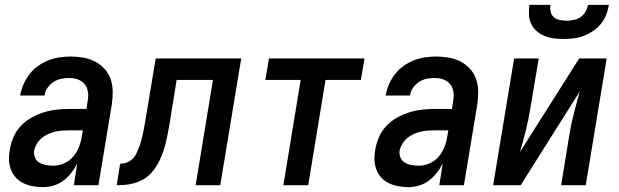

<svg xmlns="http://www.w3.org/2000/svg" viewBox="-20 -760 2540 788"><path d="M157 8Q136 8 116 4.5Q96 1 77.5 -7.5Q59 -16 45.5 -30.5Q32 -45 25 -63.5Q18 -82 17 -102.5Q16 -123 20 -145Q24 -171 35 -196.5Q46 -222 65 -242.5Q84 -263 109 -277Q134 -291 160 -299Q186 -307 212.5 -310Q239 -313 265 -313H335L340 -347Q341 -352 341.5 -358Q342 -364 342 -369Q342 -385 336.5 -399Q331 -413 319.5 -422.5Q308 -432 293.5 -436Q279 -440 263 -440Q247 -440 230.5 -436.5Q214 -433 199.5 -423.5Q185 -414 175 -399.5Q165 -385 163 -369V-368H63V-369Q67 -392 76.5 -414Q86 -436 101 -455.5Q116 -475 136.5 -489.5Q157 -504 179 -512.5Q201 -521 224 -524.5Q247 -528 270 -528Q296 -528 322 -523.5Q348 -519 370 -507.5Q392 -496 409 -477.5Q426 -459 434 -435.5Q442 -412 442.5 -385.5Q443 -359 439 -332L384 0H283L297 -89Q287 -69 272.5 -50.5Q258 -32 240 -18.5Q222 -5 200 1.5Q178 8 157 8ZM200 -80Q222 -80 244 -90Q266 -100 281 -118Q296 -136 304.5 -158Q313 -180 316 -202L320 -225H265Q250 -225 235.5 -224Q221 -223 206 -219.5Q191 -216 177 -209.5Q163 -203 151 -193Q139 -183 131 -169.5Q123 -156 120 -142Q118 -126 124 -112.5Q130 -99 142.5 -92Q155 -85 170 -82.5Q185 -80 200 -80Z M459 0 473 -88Q486 -88 499 -92.5Q512 -97 522.5 -106.5Q533 -116 539 -128.5Q545 -141 550 -153.5Q555 -166 558.5 -179Q562 -192 565 -205Q568 -218 570.5 -230.5Q573 -243 575 -256L619 -520H970L884 0H783L854 -432H705L675 -247Q672 -229 668.5 -211.5Q665 -194 661 -176.5Q657 -159 651 -141.5Q645 -124 637.5 -107Q630 -90 619.5 -74Q609 -58 595.5 -44.5Q582 -31 565 -22Q548 -13 530 -8Q512 -3 494.5 -1.5Q477 0 459 0Z M1143 0 1214 -432H1069L1084 -520H1476L1461 -432H1316L1245 0Z M1657 8Q1636 8 1616 4.5Q1596 1 1577.5 -7.5Q1559 -16 1545.5 -30.5Q1532 -45 1525 -63.5Q1518 -82 1517 -102.5Q1516 -123 1520 -145Q1524 -171 1535 -196.5Q1546 -222 1565 -242.5Q1584 -263 1609 -277Q1634 -291 1660 -299Q1686 -307 1712.5 -310Q1739 -313 1765 -313H1835L1840 -347Q1841 -352 1841.5 -358Q1842 -364 1842 -369Q1842 -385 1836.5 -399Q1831 -413 1819.5 -422.5Q1808 -432 1793.5 -436Q1779 -440 1763 -440Q1747 -440 1730.5 -436.5Q1714 -433 1699.5 -423.5Q1685 -414 1675 -399.5Q1665 -385 1663 -369V-368H1563V-369Q1567 -392 1576.5 -414Q1586 -436 1601 -455.5Q1616 -475 1636.5 -489.5Q1657 -504 1679 -512.5Q1701 -521 1724 -524.5Q1747 -528 1770 -528Q1796 -528 1822 -523.5Q1848 -519 1870 -507.5Q1892 -496 1909 -477.5Q1926 -459 1934 -435.5Q1942 -412 1942.5 -385.5Q1943 -359 1939 -332L1884 0H1783L1797 -89Q1787 -69 1772.5 -50.5Q1758 -32 1740 -18.5Q1722 -5 1700 1.5Q1678 8 1657 8ZM1700 -80Q1722 -80 1744 -90Q1766 -100 1781 -118Q1796 -136 1804.5 -158Q1813 -180 1816 -202L1820 -225H1765Q1750 -225 1735.5 -224Q1721 -223 1706 -219.5Q1691 -216 1677 -209.5Q1663 -203 1651 -193Q1639 -183 1631 -169.5Q1623 -156 1620 -142Q1618 -126 1624 -112.5Q1630 -99 1642.5 -92Q1655 -85 1670 -82.5Q1685 -80 1700 -80Z M2004 0 2090 -520H2191L2156 -312Q2149 -268 2138 -224Q2127 -180 2114 -136L2357 -520H2470L2384 0H2283L2317 -208Q2324 -252 2335.5 -296Q2347 -340 2359 -384L2117 0ZM2293 -600Q2273 -600 2253 -602.5Q2233 -605 2215 -612.5Q2197 -620 2182.5 -632.5Q2168 -645 2160 -662Q2152 -679 2151 -699.5Q2150 -720 2153 -740H2239Q2237 -726 2240 -712Q2243 -698 2253 -689.5Q2263 -681 2277 -678Q2291 -675 2305 -675Q2319 -675 2334 -678Q2349 -681 2362 -689.5Q2375 -698 2383 -712Q2391 -726 2393 -740H2479Q2476 -720 2468 -699.5Q2460 -679 2446 -662Q2432 -645 2413.5 -632.5Q2395 -620 2375 -612.5Q2355 -605 2334 -602.5Q2313 -600 2293 -600Z"/></svg>

Font: Iosevka Semibold Oblique
Style: Regular
Weight: 600
Italic angle: -9°
Monospace: yes
Designer: Belleve Invis
Foundry: Belleve Invis
Version: Version 32.5.0; ttfautohint (v1.8.4)